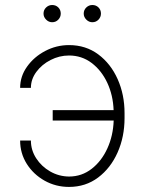

<svg xmlns="http://www.w3.org/2000/svg" viewBox="-20 -730 573 760"><path d="M253.2 -510.3Q214.8 -510.3 180.2 -492.5Q145.6 -474.8 123.9 -445.5Q102.3 -416.2 102.3 -382.1H59.7Q59.7 -427.9 87.2 -466.4Q114.7 -505 158.9 -528.2Q203.1 -551.5 253.2 -551.5Q319.6 -551.5 369 -514.7Q418.3 -478 445.7 -416.7Q473 -355.5 473 -282.3V-262.4Q473 -188.6 445.5 -126.6Q418 -64.6 368.4 -27.3Q318.9 9.9 253.2 9.9Q200.6 9.9 156.4 -14.9Q112.2 -39.8 85.9 -81.5Q59.7 -123.2 59.7 -173.7H102.3Q102.3 -136 123.2 -103.5Q144.2 -71 178.6 -51.3Q213.1 -31.6 253.2 -31.2Q303.6 -31.2 342.9 -61.8Q382.1 -92.3 405 -142.6Q427.9 -192.8 430 -252.8H188.6V-294H429.7Q427.6 -353 404.7 -402.2Q381.7 -451.3 342.7 -480.8Q303.6 -510.3 253.2 -510.3ZM186.4 -642Q172.9 -642 162.6 -652.3Q152.3 -662.6 152.3 -676.1Q152.3 -690.7 162.6 -700.5Q172.9 -710.2 186.4 -710.2Q201 -710.2 210.8 -700.5Q220.5 -690.7 220.5 -676.1Q220.5 -662.6 210.8 -652.3Q201 -642 186.4 -642ZM345.5 -642Q332 -642 321.7 -652.3Q311.4 -662.6 311.4 -676.1Q311.4 -690.7 321.7 -700.5Q332 -710.2 345.5 -710.2Q360.1 -710.2 369.9 -700.5Q379.6 -690.7 379.6 -676.1Q379.6 -662.6 369.9 -652.3Q360.1 -642 345.5 -642Z"/></svg>

Font: Inter Extra Light BETA
Style: Regular
Weight: 200
Designer: Rasmus Andersson
Foundry: rsms
Version: Version 3.011;git-f93a4a705